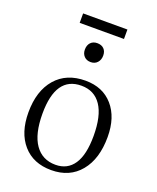

<svg xmlns="http://www.w3.org/2000/svg" viewBox="-160 -963 877 1072"><g transform="rotate(20 278.5 -427.5)"><path d="M145 -813V-869.1H408.2V-813ZM276.9 -627.9Q252.4 -627.9 237.8 -643.3Q223.1 -658.7 223.1 -683.1Q223.1 -709 237.5 -724.6Q252 -740.2 276.9 -740.2Q302.2 -740.2 316.7 -725.6Q331.1 -710.9 331.1 -686Q331.1 -660.6 316.4 -644.3Q301.8 -627.9 276.9 -627.9ZM275.9 14.2Q168.9 14.2 107.9 -55.7Q46.9 -125.5 46.9 -246.1Q46.9 -373.5 110.6 -447.3Q174.3 -521 287.1 -521Q390.1 -521 450 -452.4Q509.8 -383.8 509.8 -267.1Q509.8 -136.7 447.3 -61.3Q384.8 14.2 275.9 14.2ZM288.1 -22Q358.9 -22 396.5 -77.9Q434.1 -133.8 434.1 -246.1Q434.1 -365.2 393.1 -426Q352.1 -486.8 274.9 -486.8Q123 -486.8 123 -266.1Q123 -145.5 166.3 -83.7Q209.5 -22 288.1 -22Z"/></g></svg>

Font: Literata Light
Style: Regular
Weight: 300
Designer: Latin by Veronika Burian and Jose Scaglione. Greek by Irene Vlachou. Cyrillic by Vera Evstafieva.
Foundry: TypeTogether
Version: Version 3.021